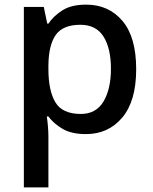

<svg xmlns="http://www.w3.org/2000/svg" viewBox="-20 -569 660 829"><path d="M352 -549Q449 -549 508.5 -479Q568 -409 568 -270Q568 -133 508 -61.5Q448 10 351 10Q289 10 250.5 -12.5Q212 -35 189 -66H182Q185 -48 187 -23.5Q189 1 189 20V240H83V-539H169L184 -467H189Q212 -501 250.5 -525Q289 -549 352 -549ZM327 -462Q252 -462 221 -418.5Q190 -375 189 -287V-271Q189 -178 219 -127.5Q249 -77 329 -77Q395 -77 427 -131Q459 -185 459 -272Q459 -360 427 -411Q395 -462 327 -462Z"/></svg>

Font: Noto Sans Sinhala UI Medium
Style: Regular
Weight: 500
Designer: Jelle Bosma - Monotype Design Team
Foundry: Monotype Imaging Inc.
Version: Version 2.006; ttfautohint (v1.8.4.7-5d5b)